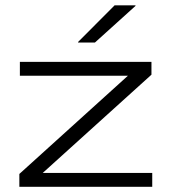

<svg xmlns="http://www.w3.org/2000/svg" viewBox="-20 -714 656 734"><path d="M562 -53V0H54V-49L469 -424.5H56V-477.5H559V-428.5L143.5 -53ZM418 -693.5H498V-691.5L343 -551.5H278.5V-553.5Z"/></svg>

Font: Anek Latin Expanded Light
Style: Regular
Weight: 300
Width: 7
Designer: Yesha Goshar
Foundry: Ek Type
Version: Version 1.003